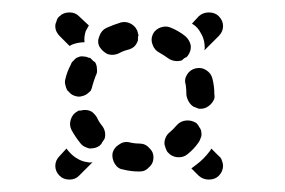

<svg xmlns="http://www.w3.org/2000/svg" viewBox="-20 -419 458 309"><path d="M76 -136Q69 -143 69 -152Q69 -161 76 -168L87 -180Q89 -177 91 -175Q97 -168 104 -164Q112 -159 121 -158Q125 -157 129 -158L107 -136Q101 -130 92 -130Q82 -130 76 -136ZM339 -152Q339 -148 337 -143Q335 -139 332 -136Q326 -130 316 -130Q307 -130 300 -136L288 -148Q292 -151 296 -154Q308 -163 317 -175Q319 -177 320 -180L332 -168Q336 -165 337 -161Q339 -156 339 -152ZM171 -186Q163 -181 161 -172Q160 -163 165 -155Q170 -147 179 -146Q191 -143 204 -143H205Q214 -143 220 -150Q227 -156 227 -166Q227 -175 220 -181Q214 -188 204 -188Q196 -188 188 -190Q179 -192 171 -186ZM279 -225Q288 -226 296 -221Q299 -218 301 -214Q304 -210 304 -206Q305 -201 303 -197Q302 -193 299 -189Q292 -179 282 -171Q275 -165 265 -166Q256 -167 250 -174Q250 -174 249 -175Q249 -176 248 -177Q247 -179 246 -182Q246 -184 245 -185Q244 -191 246 -196Q248 -202 253 -206Q259 -211 264 -217Q270 -224 279 -225ZM144 -217Q139 -223 136 -230Q133 -235 128 -239Q123 -242 117 -242Q116 -242 114 -242Q111 -241 109 -241Q108 -241 107 -241Q106 -241 105 -240Q97 -236 94 -227Q91 -218 95 -210Q101 -199 109 -189Q112 -185 116 -183Q120 -181 124 -180Q128 -180 133 -181Q137 -182 141 -185Q141 -186 142 -186Q142 -187 143 -187Q144 -190 146 -192Q147 -194 148 -195Q150 -200 149 -206Q148 -212 144 -217ZM281 -299Q286 -307 295 -309Q305 -311 312 -306Q320 -301 322 -292Q325 -280 325 -267Q326 -262 324 -258Q322 -254 319 -251Q316 -248 312 -246Q308 -244 303 -244Q303 -244 302 -244Q301 -244 300 -244Q298 -245 295 -246Q293 -247 292 -247Q287 -250 284 -255Q281 -260 280 -266Q280 -274 279 -282Q276 -291 281 -299ZM133 -319Q131 -320 130 -321Q128 -323 126 -325Q126 -325 125 -326Q124 -326 123 -326Q119 -328 115 -328Q110 -329 106 -327Q102 -326 99 -322Q95 -319 94 -315Q88 -304 85 -291Q84 -287 85 -283Q86 -278 88 -274Q91 -271 94 -268Q98 -265 103 -264Q107 -263 111 -264Q116 -265 119 -267Q123 -270 126 -273Q128 -277 129 -282Q131 -289 134 -297Q137 -302 136 -308Q136 -314 133 -319ZM226 -346Q222 -355 226 -364Q230 -372 239 -375Q248 -378 256 -374Q268 -369 278 -361Q285 -355 287 -346Q288 -337 282 -329Q282 -329 281 -328Q281 -328 280 -327Q277 -326 275 -324Q274 -323 273 -322Q267 -320 261 -321Q255 -322 251 -325Q244 -330 237 -334Q229 -338 226 -346ZM153 -332Q145 -336 140 -344Q136 -352 140 -361Q143 -370 151 -374Q162 -379 175 -383Q184 -385 192 -380Q200 -375 202 -366Q202 -365 202 -364Q203 -364 203 -363Q202 -360 202 -357Q202 -356 202 -354Q200 -348 196 -344Q191 -340 186 -339Q178 -337 171 -333Q162 -329 153 -332ZM332 -393Q339 -386 339 -377Q339 -368 332 -361L309 -338Q310 -343 309 -349Q308 -358 303 -366Q299 -374 292 -379Q290 -380 289 -381L300 -393Q307 -399 316 -399Q326 -399 332 -393ZM92 -345 76 -361Q73 -364 71 -368Q69 -372 69 -377Q69 -381 71 -385Q72 -390 76 -393Q82 -399 92 -399Q101 -399 107 -393L123 -378Q120 -373 118 -369Q115 -360 116 -351Q107 -351 98 -348Q95 -347 92 -345Z"/></svg>

Font: FRB American Cursive Guidelines Dashed Extrabold
Style: Bold Italic
Weight: 800
Italic angle: -25°
Version: Version 2.0;Modular Font Editor K font №1